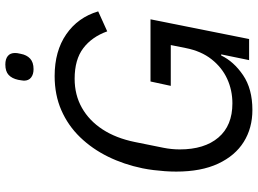

<svg xmlns="http://www.w3.org/2000/svg" viewBox="-140 -790 942 701"><g transform="rotate(-90 330.5 -439.0)"><path d="M462 0 483 -102H479Q457 -56 407 -22Q357 12 280 12Q214 12 163.5 -19.5Q113 -51 84 -113Q55 -175 55 -266Q55 -287 56.5 -307.5Q58 -328 60.5 -348.5Q63 -369 67 -389Q81 -457 109.5 -515Q138 -573 180.5 -617Q223 -661 279 -685.5Q335 -710 404 -710Q495 -710 556.5 -667.5Q618 -625 640 -551L567 -518Q547 -574 505.5 -605.5Q464 -637 394 -637Q335 -637 288 -610.5Q241 -584 209 -535Q177 -486 163 -417L142 -313Q139 -298 137.5 -283Q136 -268 136 -253Q136 -163 179.5 -112Q223 -61 304 -61Q352 -61 393.5 -80Q435 -99 465 -137Q495 -175 506 -231L517 -286H368L384 -360H611L539 0ZM429 -787Q410 -787 398.5 -796Q387 -805 387 -822Q387 -826 388 -830.5Q389 -835 390 -843Q395 -866 408 -878Q421 -890 446 -890Q466 -890 477 -881Q488 -872 488 -855Q488 -851 487.5 -846.5Q487 -842 485 -834Q481 -812 467.5 -799.5Q454 -787 429 -787Z"/></g></svg>

Font: IBM Plex Sans
Style: Italic
Weight: 400
Italic angle: -11.31°
Designer: Mike Abbink, Paul van der Laan, Pieter van Rosmalen
Foundry: Bold Monday
Version: Version 3.201